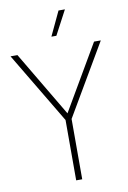

<svg xmlns="http://www.w3.org/2000/svg" viewBox="-112 -1004 711 1064"><g transform="rotate(-10 243.0 -472.0)"><path d="M228 0V-339.5L-11 -740H28L245 -374L459 -740H497L262 -339.5V0ZM231 -808 295 -944H331L259 -808Z"/></g></svg>

Font: Encode Sans Cnd Th
Style: Regular
Weight: 100
Width: 3
Designer: Multiple Designers
Foundry: Impallari Type
Version: Version 3.002; ttfautohint (v1.8.3) -l 8 -r 50 -G 200 -x 14 